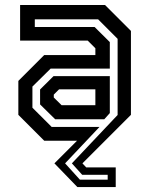

<svg xmlns="http://www.w3.org/2000/svg" viewBox="-20 -560 595 764"><path d="M288 184.5 196.5 90 286.5 0H156L53 -103V-238L156 -341H359.5V-368L329 -398.5H60V-540H398L501 -437V-103L308 90L323 106H440.5V184.5ZM298 155H408.5V135.5H307L266 90L448 -102.5V-405.5L370.5 -483H118.5V-452.5H356.5L417 -392.5V-287H181.5L109 -215.5V-131.5L185.5 -55H376L239 90ZM199.5 -85.5 139.5 -144.5V-204L193 -257H417V-110L395 -85.5ZM225 -141.5H359.5V-204.5H215L194 -183.5V-172Z"/></svg>

Font: Tourney Condensed SemiBold
Style: Regular
Weight: 600
Width: 3
Designer: Tyler Finck
Foundry: Etcetera Type Co
Version: Version 1.010; ttfautohint (v1.8.3)